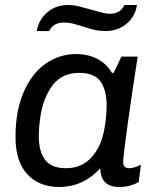

<svg xmlns="http://www.w3.org/2000/svg" viewBox="-20 -737 647 767"><path d="M427 -446H434L465 -511H530Q508 -371 490 -241Q472 -111 472 -90Q472 -65 496 -65Q507 -65 520.5 -69.5Q534 -74 543 -79L534 -10Q521 -2 501 4Q481 10 457 10Q381 10 381 -65Q312 10 216 10Q137 10 89.5 -40.5Q42 -91 42 -190Q42 -294 74.5 -369Q107 -444 162 -482.5Q217 -521 284 -521Q334 -521 371 -500.5Q408 -480 427 -446ZM141 -269Q135 -229 135 -193Q135 -131 160.5 -98Q186 -65 244 -65Q306 -65 345.5 -108.5Q385 -152 397 -222Q406 -272 406 -315Q406 -378 381 -412Q356 -446 297 -446Q227 -446 189.5 -395.5Q152 -345 141 -269ZM401 -613Q378 -613 358 -617.5Q338 -622 312 -631Q286 -639 270 -643Q254 -647 236 -647Q192 -647 177 -613H127Q133 -655 167 -686Q201 -717 252 -717Q273 -717 293.5 -712Q314 -707 350 -697Q399 -682 417 -682Q462 -682 477 -717H527Q521 -672 486 -642.5Q451 -613 401 -613Z"/></svg>

Font: Chivo
Style: Italic
Weight: 400
Italic angle: -8.05°
Designer: Hector Gatti
Foundry: Omnibus-Type
Version: Version 1.007